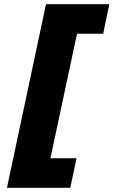

<svg xmlns="http://www.w3.org/2000/svg" viewBox="-20 -690 538 910"><path d="M13 200H313L343 60H219L345 -530H469L498 -670H198Z"/></svg>

Font: LT Wave Black
Style: Italic
Weight: 900
Designer: Daniel Lyons
Version: Version 2.5 (Glyphs App)